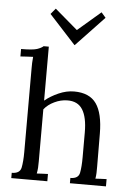

<svg xmlns="http://www.w3.org/2000/svg" viewBox="-53 -771 555 811"><g transform="rotate(5 225.0 -365.5)"><path d="M274.3 -22.4Q308.4 -22.4 313.3 -48Q318.3 -73.7 318.3 -114V-219.3Q318.3 -283.5 297.9 -315.9Q277.6 -348.4 232.9 -347.6Q205.4 -347.3 178.4 -334.4Q151.4 -321.6 135.3 -301.1V-79.6Q135.3 -64.5 134.6 -53Q133.8 -41.4 131.3 -28.6Q143 -29.3 154.9 -29.9Q166.9 -30.4 178.6 -30.8V0H25.7V-22.4Q60.1 -22.4 65.5 -48Q70.8 -73.7 70.8 -114V-469.4Q70.8 -481.1 71.1 -492.1Q71.5 -503.1 73 -518.2Q59.4 -517.8 46.2 -516.9Q33 -516 19.4 -515.2V-546.8Q68.9 -546.8 87.1 -553Q105.2 -559.2 113.3 -566.9H135.3V-338.1Q160.2 -358.6 193.3 -373.1Q226.3 -387.6 258.5 -387.6Q323.8 -387.6 352.8 -346.5Q381.7 -305.5 382.1 -219.3L382.8 -79.6Q382.8 -64.5 382.5 -53Q382.1 -41.4 379.9 -28.6Q391.6 -29.3 403.6 -29.9Q415.5 -30.4 427.2 -30.8V0H274.3ZM242.4 -583.1 130.5 -705.2 150.7 -729.4 246.4 -647.6H247.9L344.7 -730.8L363.4 -709.2L243.9 -583.1Z"/></g></svg>

Font: Parastoo
Style: Regular
Weight: 400
Foundry: Saber Rastikerdar (saber.rastikerdar@gmail.com)
Version: Version 3.000